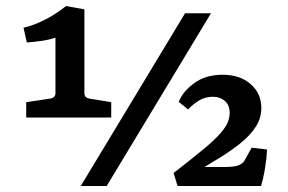

<svg xmlns="http://www.w3.org/2000/svg" viewBox="-20 -617 956 637"><path d="M260 -308Q260 -293 276 -290L349 -278V-227H67V-278L147 -290Q164 -293 164 -308V-492Q143 -485 118.5 -481.5Q94 -478 69 -476L58 -525Q93 -533 130 -552Q167 -571 199 -597L260 -586ZM248 0 594 -573H680L334 0ZM556 -43Q619 -92 660.5 -126.5Q702 -161 722 -188Q742 -215 742 -242Q742 -268 726 -282Q710 -296 686 -296Q661 -296 641 -284Q621 -272 604 -254L573 -279Q586 -313 624 -341Q662 -369 719 -369Q776 -369 811.5 -338Q847 -307 847 -259Q847 -226 829.5 -198Q812 -170 781 -144.5Q750 -119 709.5 -94Q669 -69 624 -42L617 -63H725Q760 -63 773.5 -69.5Q787 -76 791 -84L815 -127L866 -121Q865 -95 859.5 -60.5Q854 -26 846 0H569Z"/></svg>

Font: Rasa
Style: Regular
Weight: 400
Designer: Anna Giedrys (Yrsa+Rasa design), David Brezina (Yrsa art-direction, Rasa art-direction, design)
Foundry: Rosetta Type Foundry
Version: Version 2.004